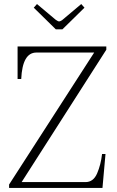

<svg xmlns="http://www.w3.org/2000/svg" viewBox="-20 -930 581 950"><path d="M147 -892 163 -910 257 -831Q267 -824 273 -824Q278 -824 288 -831L382 -910L398 -892L289 -785H256ZM25 -17 446 -670H160Q91 -670 85 -539H67V-700H506V-684L87 -29H403Q442 -29 460.5 -72Q479 -115 485 -168H502L487 0H25Z"/></svg>

Font: Taviraj ExtraLight
Style: Regular
Weight: 200
Designer: Katatrad Team
Foundry: CadsonDemak
Version: Version 1.030